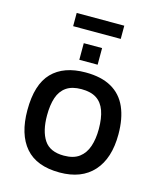

<svg xmlns="http://www.w3.org/2000/svg" viewBox="-120 -881 817 982"><g transform="rotate(15 289.0 -390.5)"><path d="M289 15Q167 15 107.5 -54Q48 -123 48 -251Q48 -387 109.5 -450.5Q171 -514 287 -514Q370 -514 424 -483.5Q478 -453 504 -394Q530 -335 530 -251Q530 -124 467.5 -54.5Q405 15 289 15ZM288 -74Q339 -74 369 -96.5Q399 -119 412.5 -159Q426 -199 426 -251Q426 -309 412 -348Q398 -387 368 -406.5Q338 -426 288 -426Q238 -426 208 -405Q178 -384 165 -345Q152 -306 152 -251Q152 -168 183 -121Q214 -74 288 -74ZM238 -568V-656H335V-568ZM163 -726V-796H415V-726Z"/></g></svg>

Font: Maven Pro Medium
Style: Regular
Weight: 500
Designer: Joe Prince
Foundry: Joe Prince
Version: Version 2.103